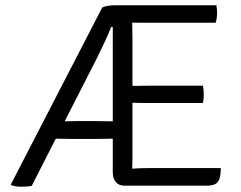

<svg xmlns="http://www.w3.org/2000/svg" viewBox="-20 -703 911 727"><path d="M367 -674.5Q377 -679.5 390.2 -681.2Q403.5 -683 413 -683H477L406 -600.5H401Q389 -571 373.8 -538.5Q358.5 -506 346 -481L100 1Q92 2.5 80.2 3.2Q68.5 4 60 4Q48 4 40 2.5Q32 1 23.5 -1L21 -4.5ZM252 -177Q240 -177 216.5 -177.5Q193 -178 183.5 -178H154.5L188 -243.5H214Q223 -243.5 241.2 -244Q259.5 -244.5 271.5 -244.5H342.5Q350.5 -244.5 365.2 -244.2Q380 -244 394.2 -243.8Q408.5 -243.5 414.5 -243.5H440.5V-178H413.5Q407.5 -178 393.2 -177.8Q379 -177.5 364.5 -177.2Q350 -177 342 -177ZM407 -677 413 -683H480.5V-620Q480.5 -599 481 -587.5Q481.5 -576 481.5 -555.5V-103Q481.5 -92.5 481 -83.8Q480.5 -75 480.5 -64V0H450.5Q430.5 0 418.8 -13.5Q407 -27 407 -50.5ZM748 -378.5Q750 -370.5 750.8 -361.5Q751.5 -352.5 751.5 -346Q751.5 -339.5 750.8 -330.5Q750 -321.5 748 -313H541Q530 -313 515.5 -313.2Q501 -313.5 485.5 -313.8Q470 -314 455 -314V-377.5Q470 -377.5 485.5 -377.8Q501 -378 515.5 -378.2Q530 -378.5 541 -378.5ZM799.5 -683Q801 -674.5 801.5 -666.5Q802 -658.5 802 -652Q802 -645.5 800.8 -635.8Q799.5 -626 796.5 -617H541Q530 -617 515.5 -617Q501 -617 485.5 -617.2Q470 -617.5 455 -618V-683ZM816 -66.5Q816 -27.5 804.5 -13.8Q793 0 765 0H455V-62.5Q474.5 -64 494.8 -65.2Q515 -66.5 542.5 -66.5Z"/></svg>

Font: Signika Light Light
Style: Regular
Weight: 300
Version: Version 2.001